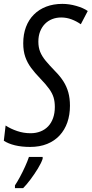

<svg xmlns="http://www.w3.org/2000/svg" viewBox="-43 -744 471 985"><path d="M111.3 9.8Q68.4 9.8 33.9 1.5Q-0.5 -6.8 -23.4 -22L-14.2 -100.1Q11.7 -83 44.9 -71.8Q78.1 -60.5 113.8 -60.5Q141.6 -60.5 164.6 -69.6Q187.5 -78.6 203.9 -95.7Q220.2 -112.8 229.2 -137.9Q238.3 -163.1 238.3 -195.3Q238.3 -222.7 231.9 -243.9Q225.6 -265.1 209.2 -288.1Q192.9 -311 162.1 -342.8Q135.7 -370.1 116.5 -396Q97.2 -421.9 86.7 -452.1Q76.2 -482.4 76.2 -522Q76.2 -568.4 90.3 -605.7Q104.5 -643.1 130.9 -669.4Q157.2 -695.8 194.3 -710Q231.4 -724.1 276.9 -724.1Q312 -724.1 348.6 -713.6Q385.3 -703.1 407.2 -687.5L371.6 -619.6Q349.1 -635.3 323.7 -644.8Q298.3 -654.3 271 -654.3Q246.1 -654.3 224.9 -646Q203.6 -637.7 187.7 -621.6Q171.9 -605.5 162.8 -582.5Q153.8 -559.6 153.8 -530.3Q153.8 -501 163.1 -478Q172.4 -455.1 191.4 -432.1Q210.4 -409.2 239.3 -379.4Q265.1 -353.5 282 -327.1Q298.8 -300.8 307.4 -270.3Q315.9 -239.7 315.9 -201.7Q315.9 -154.8 302.5 -116.2Q289.1 -77.6 262.9 -49.3Q236.8 -21 198.7 -5.6Q160.6 9.8 111.3 9.8ZM33.7 221.2V207Q44.9 190.4 59.1 164.3Q73.2 138.2 85.9 110.1Q98.6 82 105.5 61H175.8V70.8Q168.9 91.8 151.4 120.6Q133.8 149.4 113.3 176.8Q92.8 204.1 75.7 221.2Z"/></svg>

Font: Open Sans Condensed
Style: Italic
Weight: 400
Width: 3
Italic angle: -12°
Designer: Monotype Design Team
Foundry: Monotype Imaging Inc.
Version: Version 3.000